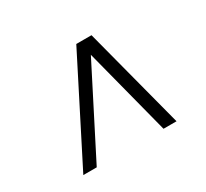

<svg xmlns="http://www.w3.org/2000/svg" viewBox="-107 -907 878 817"><g transform="rotate(-30 331.5 -498.0)"><path d="M90.8 -249 343.8 -747.1H418.5L548.8 -249H484.9L374.5 -676.3L156.7 -249Z"/></g></svg>

Font: HaufeMerriweatherSansLt
Style: Italic
Weight: 300
Designer: Eben Sorkin ( eben@eyebytes.com )
Foundry: Eben Sorkin
Version: Version 1.56